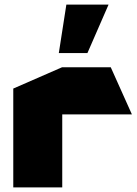

<svg xmlns="http://www.w3.org/2000/svg" viewBox="-20 -819 598 839"><path d="M38 0V-432L251 -525H252V0ZM252 -319V-525H464L556 -320V-319ZM237 -587 270 -799H454V-798L362 -587Z"/></svg>

Font: Foldit ExtraBold
Style: Regular
Weight: 800
Version: Version 1.003